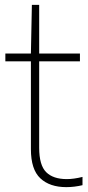

<svg xmlns="http://www.w3.org/2000/svg" viewBox="-20 -760 362 789"><path d="M252.5 9Q184.5 9 145.8 -27.2Q107 -63.5 107 -147V-508H2V-540H107L111 -740H141V-540H308.5V-508H141V-153Q141 -81 169.8 -52.5Q198.5 -24 254.5 -24Q283 -24 319 -33V1Q285 9 252.5 9Z"/></svg>

Font: Encode Sans Semi Condensed Thin
Style: Regular
Weight: 100
Width: 4
Designer: Multiple Designers
Foundry: Impallari Type
Version: Version 3.000; ttfautohint (v1.8.3) -l 8 -r 50 -G 200 -x 14 